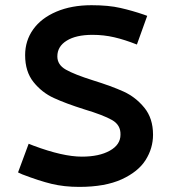

<svg xmlns="http://www.w3.org/2000/svg" viewBox="-20 -714 664 745"><path d="M511.2 -541.2 551.2 -652.5 537.5 -657.5Q493.8 -672.5 447.5 -683.1Q401.2 -693.8 335 -693.8Q257.5 -693.8 198.8 -668.8Q140 -643.8 108.8 -600Q77.5 -556.2 77.5 -500Q77.5 -436.2 110 -395.6Q142.5 -355 188.8 -333.8Q235 -312.5 306.2 -290Q381.2 -267.5 415 -248.1Q448.8 -228.8 447.5 -191.2Q447.5 -152.5 406.2 -129.4Q365 -106.2 297.5 -106.2Q223.8 -106.2 110 -148.8L91.2 -156.2L50 -45L66.2 -37.5Q131.2 -12.5 180 -0.6Q228.8 11.2 287.5 11.2Q387.5 11.2 451.9 -18.1Q516.2 -47.5 545 -93.1Q573.8 -138.8 573.8 -191.2Q573.8 -255 540 -296.2Q506.2 -337.5 459.4 -358.8Q412.5 -380 340 -402.5Q268.8 -425 235.6 -443.8Q202.5 -462.5 202.5 -495Q202.5 -533.8 238.8 -556.2Q275 -578.8 338.8 -578.8Q382.5 -578.8 423.1 -569.4Q463.8 -560 511.2 -541.2Z"/></svg>

Font: Cambay
Style: Bold
Weight: 700
Designer: Pooja Saxena
Foundry: Pooja Saxena
Version: Version 1.096;PS 001.096;hotconv 1.0.70;makeotf.lib2.5.58329